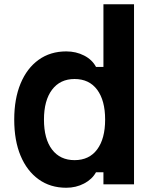

<svg xmlns="http://www.w3.org/2000/svg" viewBox="-20 -868 740 904"><path d="M292 16Q217 16 162 -23.5Q107 -63 77 -134.5Q47 -206 47 -305Q47 -403 77 -475Q107 -547 162 -586.5Q217 -626 292 -626Q338 -626 376 -606.5Q414 -587 432 -553H467V-848H611V0H467V-57H432Q414 -24 376 -4Q338 16 292 16ZM331 -114Q400 -114 437.5 -164.5Q475 -215 475 -305Q475 -395 437.5 -445.5Q400 -496 331 -496Q263 -496 225 -445.5Q187 -395 187 -305Q187 -214 225 -164Q263 -114 331 -114Z"/></svg>

Font: Martian Mono SemiExpanded SemiBold
Style: Regular
Weight: 600
Monospace: yes
Version: Version 0.930